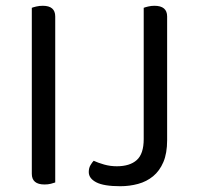

<svg xmlns="http://www.w3.org/2000/svg" viewBox="-20 -633 687 664"><path d="M171 -2Q166 0 156 2.5Q146 5 134 5Q90 5 90 -32V-606Q95 -608 105.5 -610.5Q116 -613 128 -613Q171 -613 171 -576ZM477 -606Q482 -608 492.5 -610.5Q503 -613 514 -613Q558 -613 558 -576V-148Q558 -103 545 -72.5Q532 -42 509.5 -23.5Q487 -5 457.5 3Q428 11 396 11Q339 11 313 -2.5Q287 -16 287 -38Q287 -52 293 -62Q299 -72 304 -77Q319 -70 340 -64Q361 -58 384 -58Q429 -58 453 -79.5Q477 -101 477 -152Z"/></svg>

Font: Baloo Chettan 2
Style: Regular
Weight: 400
Designer: Maithili Shingre, Unnati Kotecha and Ek Type
Foundry: Ek Type
Version: Version 1.640;hotconv 1.0.111;makeotfexe 2.5.65597; ttfautoh